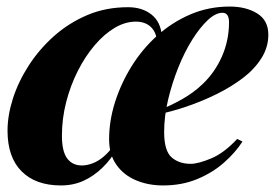

<svg xmlns="http://www.w3.org/2000/svg" viewBox="-20 -552 839 586"><path d="M459 -213Q498 -228 534.5 -248.5Q571 -269 598 -295Q636 -331 657.5 -380Q679 -429 679 -484Q679 -513 659 -513Q638 -513 614 -490.5Q590 -468 566.5 -430.5Q543 -393 524 -345.5Q505 -298 493 -247.5Q481 -197 481 -149Q481 -92 503.5 -72Q526 -52 562 -52Q585 -52 624.5 -68.5Q664 -85 704 -128L720 -120Q699 -87 664 -56Q629 -25 582 -5.5Q535 14 478 14Q432 14 394.5 -2Q357 -18 335 -49.5Q313 -81 313 -127Q313 -183 331 -240Q349 -297 381.5 -349.5Q414 -402 459.5 -443Q505 -484 561 -508Q617 -532 681 -532Q731 -532 765 -511Q799 -490 799 -446Q799 -408 778 -374.5Q757 -341 721.5 -314Q686 -287 641.5 -265Q597 -243 550 -227Q503 -211 458 -202ZM458 -435Q455 -452 446 -463.5Q437 -475 424 -480.5Q411 -486 395 -486Q362 -486 330 -467Q298 -448 269 -414Q240 -380 217.5 -335.5Q195 -291 182 -240.5Q169 -190 169 -138Q169 -90 185 -68.5Q201 -47 230 -47Q245 -47 262.5 -53.5Q280 -60 297 -74.5Q314 -89 328 -110L338 -100Q320 -67 293.5 -41Q267 -15 235.5 -0.5Q204 14 166 14Q89 14 46 -29Q3 -72 3 -153Q3 -200 19.5 -251.5Q36 -303 68 -352.5Q100 -402 145 -442Q190 -482 246.5 -506Q303 -530 371 -530Q414 -530 442.5 -507.5Q471 -485 474 -441Z"/></svg>

Font: Playfair Display ExtraBold
Style: Italic
Weight: 800
Italic angle: -14°
Designer: Claus Eggers Sørensen
Foundry: Claus Eggers Sørensen
Version: Version 1.203